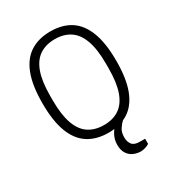

<svg xmlns="http://www.w3.org/2000/svg" viewBox="-171 -639 822 903"><g transform="rotate(-30 240.5 -187.0)"><path d="M241 12Q177 12 132 -16.5Q87 -45 63.5 -105.5Q40 -166 40 -263Q40 -360 63.5 -420.5Q87 -481 132 -509.5Q177 -538 241 -538Q305 -538 349.5 -509.5Q394 -481 417.5 -420.5Q441 -360 441 -263Q441 -166 417.5 -105.5Q394 -45 349.5 -16.5Q305 12 241 12ZM241 -30Q289 -30 323 -52.5Q357 -75 374.5 -124Q392 -173 392 -251V-275Q392 -354 374.5 -402.5Q357 -451 323 -473.5Q289 -496 241 -496Q192 -496 158 -473.5Q124 -451 106.5 -402.5Q89 -354 89 -275V-251Q89 -173 106.5 -124Q124 -75 158 -52.5Q192 -30 241 -30ZM329 164Q309 164 290 156Q271 148 259 129.5Q247 111 247 82Q247 53 260 29.5Q273 6 292 -12H328V-5Q317 5 305 22.5Q293 40 293 68Q293 91 304.5 106.5Q316 122 346 122H375V150Q364 157 351.5 160.5Q339 164 329 164Z"/></g></svg>

Font: Archivo SemiCondensed Thin
Style: Regular
Weight: 250
Width: 4
Designer: Hector Gatti
Foundry: Omnibus-Type
Version: Version 2.001